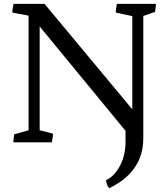

<svg xmlns="http://www.w3.org/2000/svg" viewBox="-20 -739 873 997"><path d="M49.3 -4.4 51.3 0H249L255.9 -39.1L252.4 -45.9L186 -62.5V-601.6L631.8 -59.6V-1C631.8 104.5 577.1 176.8 530.8 196.3C530.8 196.3 532.2 223.1 547.4 238.3C612.3 206.1 724.1 137.2 724.1 -19.5V-656.2L785.2 -677.2L790 -714.4L787.6 -718.8H586.9L580.6 -679.2L583.5 -672.9L667 -655.3V-171.4L211.4 -718.8H50.3L43.5 -679.2L46.9 -672.9L128.4 -657.7V-62.5L53.7 -41.5Z"/></svg>

Font: Trykker
Style: Regular
Weight: 400
Designer: Magnus Gaarde
Foundry: Magnus Gaarde
Version: Version 1.001